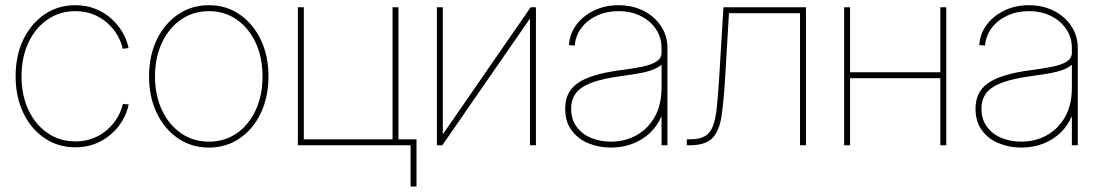

<svg xmlns="http://www.w3.org/2000/svg" viewBox="-20 -550 4173 727"><path d="M265.6 7.8Q199.7 7.8 148.4 -27.1Q97.2 -62 68.1 -122.8Q39.1 -183.6 39.1 -261.2Q39.1 -338.9 68.1 -399.7Q97.2 -460.4 148.4 -495.4Q199.7 -530.3 265.6 -530.3Q306.6 -530.3 340.6 -516.8Q374.5 -503.4 400.4 -480.5Q426.3 -457.5 443.4 -428.5Q460.4 -399.4 466.8 -368.2L444.8 -365.2Q438.5 -393.6 423.1 -418.9Q407.7 -444.3 384.8 -464.4Q361.8 -484.4 331.8 -496.1Q301.8 -507.8 265.6 -507.8Q206.5 -507.8 160.4 -476.3Q114.3 -444.8 87.9 -389.2Q61.5 -333.5 61.5 -261.2Q61.5 -189 87.9 -133.3Q114.3 -77.6 160.4 -46.1Q206.5 -14.6 265.6 -14.6Q301.8 -14.6 331.8 -26.1Q361.8 -37.6 385 -57.9Q408.2 -78.1 423.6 -103.5Q439 -128.9 445.3 -156.7L467.3 -154.3Q460.9 -123 443.8 -94Q426.8 -64.9 400.6 -42Q374.5 -19 340.6 -5.6Q306.6 7.8 265.6 7.8Z M771 8.8Q705.1 8.8 653.8 -26.4Q602.5 -61.5 573.5 -122.3Q544.4 -183.1 544.4 -260.7Q544.4 -338.9 573.5 -399.4Q602.5 -460 653.8 -495.1Q705.1 -530.3 771 -530.3Q836.9 -530.3 887.7 -495.1Q938.5 -460 967.5 -399.4Q996.6 -338.9 996.6 -260.7Q996.6 -183.1 967.8 -122.3Q939 -61.5 887.9 -26.4Q836.9 8.8 771 8.8ZM771 -13.7Q830.6 -13.7 876.5 -45.4Q922.4 -77.1 948.2 -133.1Q974.1 -189 974.1 -260.7Q974.1 -332.5 948 -388.4Q921.9 -444.3 876 -476.1Q830.1 -507.8 771 -507.8Q711.9 -507.8 665.8 -476.1Q619.6 -444.3 593.3 -388.4Q566.9 -332.5 566.9 -260.7Q566.9 -189 593.3 -133.1Q619.6 -77.1 665.8 -45.4Q711.9 -13.7 771 -13.7Z M1107.9 0V-522.5H1130.4V-22.5H1466.3V-522.5H1488.8V0ZM1534.7 156.2V0H1481.9V-22.5H1557.1V156.2Z M2009.3 0H1986.8V-478.5H1985.8L1654.8 0H1634.3V-522.5H1656.7V-43.5H1658.2L1989.3 -522.5H2009.3Z M2293 8.8Q2248 8.8 2208.5 -7.3Q2168.9 -23.4 2144.5 -56.2Q2120.1 -88.9 2120.1 -138.2Q2120.1 -169.4 2131.1 -193.1Q2142.1 -216.8 2166.7 -234.6Q2191.4 -252.4 2231.9 -264.6Q2272.5 -276.9 2332 -284.7Q2377 -290.5 2411.1 -297.4Q2445.3 -304.2 2465.1 -316.7Q2484.9 -329.1 2484.9 -350.1V-368.2Q2484.9 -408.7 2463.4 -440.2Q2441.9 -471.7 2405.3 -489.7Q2368.7 -507.8 2322.3 -507.8Q2277.3 -507.8 2240.7 -491Q2204.1 -474.1 2181.6 -444.6Q2159.2 -415 2156.2 -377.4L2134.3 -379.4Q2137.2 -422.9 2162.8 -456.8Q2188.5 -490.7 2230 -510.5Q2271.5 -530.3 2322.3 -530.3Q2362.3 -530.3 2395.8 -518.1Q2429.2 -505.9 2454.3 -483.9Q2479.5 -461.9 2493.4 -432.4Q2507.3 -402.8 2507.3 -368.2V0H2484.9V-107.4H2483.4Q2468.3 -72.3 2440.4 -46.1Q2412.6 -20 2375 -5.6Q2337.4 8.8 2293 8.8ZM2293 -13.7Q2345.7 -13.7 2389.2 -37.4Q2432.6 -61 2458.7 -106.7Q2484.9 -152.3 2484.9 -218.3V-304.7Q2474.1 -295.9 2460.4 -289.6Q2446.8 -283.2 2428.7 -278.6Q2410.6 -273.9 2387.5 -270.3Q2364.3 -266.6 2334 -262.2Q2263.7 -252.9 2221.4 -237.3Q2179.2 -221.7 2160.9 -197.5Q2142.6 -173.3 2142.6 -138.2Q2142.6 -98.6 2162.8 -70.6Q2183.1 -42.5 2217.5 -28.1Q2252 -13.7 2293 -13.7Z M2580.6 0V-22.5H2592.3Q2628.4 -22.5 2648.9 -34.2Q2669.4 -45.9 2679.7 -73.2Q2689.9 -100.6 2694.6 -147Q2699.2 -193.4 2703.6 -262.7L2719.2 -522.5H3031.7V0H3009.3V-500H2740.2L2726.1 -261.7Q2720.7 -170.4 2712.4 -112.5Q2704.1 -54.7 2677.7 -27.3Q2651.4 0 2592.3 0Z M3551.3 -276.4V-253.9H3190.9V-276.4ZM3198.7 -522.5V0H3176.3V-522.5ZM3563 -522.5V0H3540.5V-522.5Z M3846.7 8.8Q3801.8 8.8 3762.2 -7.3Q3722.7 -23.4 3698.2 -56.2Q3673.8 -88.9 3673.8 -138.2Q3673.8 -169.4 3684.8 -193.1Q3695.8 -216.8 3720.5 -234.6Q3745.1 -252.4 3785.6 -264.6Q3826.2 -276.9 3885.7 -284.7Q3930.7 -290.5 3964.8 -297.4Q3999 -304.2 4018.8 -316.7Q4038.6 -329.1 4038.6 -350.1V-368.2Q4038.6 -408.7 4017.1 -440.2Q3995.6 -471.7 3959 -489.7Q3922.4 -507.8 3876 -507.8Q3831.1 -507.8 3794.4 -491Q3757.8 -474.1 3735.4 -444.6Q3712.9 -415 3710 -377.4L3688 -379.4Q3690.9 -422.9 3716.6 -456.8Q3742.2 -490.7 3783.7 -510.5Q3825.2 -530.3 3876 -530.3Q3916 -530.3 3949.5 -518.1Q3982.9 -505.9 4008.1 -483.9Q4033.2 -461.9 4047.1 -432.4Q4061 -402.8 4061 -368.2V0H4038.6V-107.4H4037.1Q4022 -72.3 3994.1 -46.1Q3966.3 -20 3928.7 -5.6Q3891.1 8.8 3846.7 8.8ZM3846.7 -13.7Q3899.4 -13.7 3942.9 -37.4Q3986.3 -61 4012.5 -106.7Q4038.6 -152.3 4038.6 -218.3V-304.7Q4027.8 -295.9 4014.2 -289.6Q4000.5 -283.2 3982.4 -278.6Q3964.4 -273.9 3941.2 -270.3Q3918 -266.6 3887.7 -262.2Q3817.4 -252.9 3775.1 -237.3Q3732.9 -221.7 3714.6 -197.5Q3696.3 -173.3 3696.3 -138.2Q3696.3 -98.6 3716.6 -70.6Q3736.8 -42.5 3771.2 -28.1Q3805.7 -13.7 3846.7 -13.7Z"/></svg>

Font: Inter 28pt Thin
Style: Regular
Weight: 250
Designer: Rasmus Andersson
Foundry: rsms
Version: Version 4.001;git-66647c0bb